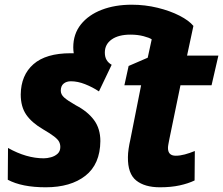

<svg xmlns="http://www.w3.org/2000/svg" viewBox="-20 -785 947 815"><path d="M174 10Q73 10 13 -22L14 -157Q92 -113 166 -113Q180 -113 196.5 -117.5Q213 -122 224.5 -132.5Q236 -143 236 -161Q236 -173 231 -183Q226 -193 210 -205.5Q194 -218 163 -236Q115 -264 91.5 -298Q68 -332 68 -384Q69 -466 122 -512.5Q175 -559 280 -559Q287 -559 293 -559Q291 -571 291 -584Q291 -641 323.5 -681.5Q356 -722 412 -743.5Q468 -765 539 -765Q596 -765 649 -752Q702 -739 742 -718.5Q782 -698 801 -675L774 -549H907L878 -423H746L699 -195Q697 -184 695 -174Q693 -164 693 -157Q693 -124 726 -124Q744 -124 764.5 -129.5Q785 -135 807 -144L806 -19Q779 -6 742.5 2Q706 10 659 10Q594 10 558 -19Q522 -48 523 -118Q523 -134 526 -154Q529 -174 533 -191L579 -423H508L526 -505L607 -540L624 -618Q614 -625 589 -631.5Q564 -638 534 -638Q483 -638 454 -617.5Q425 -597 425 -562Q425 -543 432.5 -530.5Q440 -518 454 -510L400 -397Q373 -415 341.5 -427.5Q310 -440 281 -440Q262 -440 250 -430Q238 -420 238 -400Q238 -384 252.5 -371Q267 -358 302 -338Q352 -312 379 -275.5Q406 -239 406 -186Q405 -88 342.5 -39Q280 10 174 10Z"/></svg>

Font: Noto Sans Disp ExtBd
Style: Italic
Weight: 800
Italic angle: -12°
Designer: Monotype Design Team
Foundry: Monotype Imaging Inc.
Version: Version 2.000;GOOG;noto-source:20170915:90ef993387c0